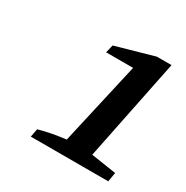

<svg xmlns="http://www.w3.org/2000/svg" viewBox="-97 -818 507 524"><g transform="rotate(30 157.0 -555.5)"><path d="M65 -375 70 -401Q92 -407 110.5 -410.5Q129 -414 154 -417L213 -677H128L134 -702L254 -736H300L235 -416L314 -404L309 -375Z"/></g></svg>

Font: Piazzolla Thin SemiBold
Style: Italic
Weight: 600
Italic angle: -11.3°
Version: Version 2.005